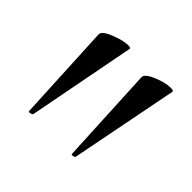

<svg xmlns="http://www.w3.org/2000/svg" viewBox="-85 -728 453 453"><g transform="rotate(45 141.5 -501.5)"><path d="M111 -640Q120 -640 119 -636L67 -366Q65 -364 60 -363Q55 -362 55 -365L43 -608Q42 -619 68 -629.5Q94 -640 111 -640ZM253 -640Q262 -640 262 -636L209 -366Q208 -364 203 -363Q198 -362 198 -365L186 -608Q185 -619 210 -629.5Q235 -640 253 -640Z"/></g></svg>

Font: Cormorant SC
Style: Regular
Weight: 400
Designer: Christian Thalmann (Catharsis Fonts)
Foundry: Catharsis Fonts
Version: Version 4.000